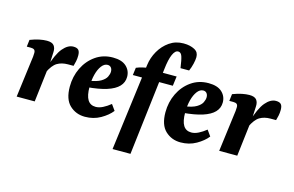

<svg xmlns="http://www.w3.org/2000/svg" viewBox="-102 -907 2048 1336"><g transform="rotate(15 922.5 -239.0)"><path d="M46 0 81 -271Q83 -282 84.5 -297.5Q86 -313 86 -325Q86 -341 78 -347.5Q70 -354 54 -354H24L30 -404Q66 -418 96 -424Q126 -430 149 -430Q187 -430 201 -412Q215 -394 213 -364L209 -277L176 0ZM195 -247Q227 -353 263 -395.5Q299 -438 338 -438Q364 -438 375 -426Q386 -414 386 -386Q386 -364 382 -345Q378 -326 373 -309H333Q288 -309 256 -290Q224 -271 197 -214Z M624 -436Q688 -436 720.5 -406Q753 -376 753 -331Q753 -291 725.5 -262Q698 -233 642 -215Q586 -197 500 -190L502 -237Q558 -245 586.5 -262Q615 -279 625 -299.5Q635 -320 635 -337Q635 -355 626 -366Q617 -377 601 -377Q577 -377 558 -352Q539 -327 528.5 -286.5Q518 -246 518 -197Q518 -134 537 -103.5Q556 -73 595 -73Q619 -73 646 -86.5Q673 -100 700 -122L730 -80Q702 -44 652 -15.5Q602 13 540 13Q475 13 430 -29.5Q385 -72 385 -163Q385 -236 415 -298Q445 -360 499 -398Q553 -436 624 -436Z M785 180 866 -447Q873 -501 900.5 -549Q928 -597 972 -627.5Q1016 -658 1073 -658Q1098 -658 1117.5 -653.5Q1137 -649 1152 -641Q1169 -632 1176 -619Q1183 -606 1183 -588Q1183 -569 1176 -539.5Q1169 -510 1158 -486H1096Q1088 -544 1079.5 -569Q1071 -594 1051 -594Q1029 -594 1013 -558Q997 -522 989 -450L914 180ZM788 -354 795 -408Q813 -416 840 -422.5Q867 -429 895 -432L939 -423H1085L1076 -354Z M1313 -436Q1377 -436 1409.5 -406Q1442 -376 1442 -331Q1442 -291 1414.5 -262Q1387 -233 1331 -215Q1275 -197 1189 -190L1191 -237Q1247 -245 1275.5 -262Q1304 -279 1314 -299.5Q1324 -320 1324 -337Q1324 -355 1315 -366Q1306 -377 1290 -377Q1266 -377 1247 -352Q1228 -327 1217.5 -286.5Q1207 -246 1207 -197Q1207 -134 1226 -103.5Q1245 -73 1284 -73Q1308 -73 1335 -86.5Q1362 -100 1389 -122L1419 -80Q1391 -44 1341 -15.5Q1291 13 1229 13Q1164 13 1119 -29.5Q1074 -72 1074 -163Q1074 -236 1104 -298Q1134 -360 1188 -398Q1242 -436 1313 -436Z M1505 0 1540 -271Q1542 -282 1543.5 -297.5Q1545 -313 1545 -325Q1545 -341 1537 -347.5Q1529 -354 1513 -354H1483L1489 -404Q1525 -418 1555 -424Q1585 -430 1608 -430Q1646 -430 1660 -412Q1674 -394 1672 -364L1668 -277L1635 0ZM1654 -247Q1686 -353 1722 -395.5Q1758 -438 1797 -438Q1823 -438 1834 -426Q1845 -414 1845 -386Q1845 -364 1841 -345Q1837 -326 1832 -309H1792Q1747 -309 1715 -290Q1683 -271 1656 -214Z"/></g></svg>

Font: Yrsa
Style: Bold Italic
Weight: 700
Italic angle: -7.10001°
Version: Version 2.004